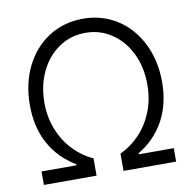

<svg xmlns="http://www.w3.org/2000/svg" viewBox="-80 -797 880 877"><g transform="rotate(-10 360.0 -358.5)"><path d="M53.7 -62.5H215.8V-67.4Q136.7 -114.7 95.2 -191.2Q53.7 -267.6 53.7 -370.1Q53.7 -469.7 93 -548.8Q132.3 -627.9 202.1 -672.4Q272 -716.8 360.4 -716.8Q448.2 -716.8 518.1 -672.4Q587.9 -627.9 627.4 -548.8Q667 -469.7 667 -370.1Q667 -268.1 625.2 -191.4Q583.5 -114.7 504.9 -67.4V-62.5H667V0H422.9V-80.1Q472.7 -103 512.5 -144.5Q552.2 -186 575.4 -243.4Q598.6 -300.8 598.6 -369.1Q599.1 -447.8 568.6 -512.2Q538.1 -576.7 483.4 -614Q428.7 -651.4 360.4 -651.4Q291.5 -651.4 236.8 -614Q182.1 -576.7 151.6 -512.2Q121.1 -447.8 121.1 -369.1Q121.1 -300.8 144.5 -243.2Q168 -185.5 208 -144Q248 -102.5 297.9 -80.1V0H53.7Z"/></g></svg>

Font: Pretendard GOV Light
Style: Regular
Weight: 300
Designer: Base glyphs from Inter by Rasmus Andersson; Hangeul glyphs from Noto Sans CJK(Source Han Sans) by Jang Soo-young and Kan
Foundry: Kil Hyung-jin
Version: Version 1.309